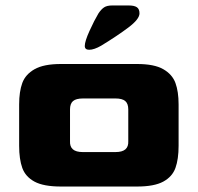

<svg xmlns="http://www.w3.org/2000/svg" viewBox="-20 -682 723 702"><path d="M50 -149V-300Q50 -347 61.5 -378.5Q73 -410 106.5 -429Q140 -448 203 -448H481Q544 -448 577 -429Q610 -410 621.5 -378.5Q633 -347 633 -300V-149Q633 -100 621.5 -68Q610 -36 577 -18Q544 0 481 0H203Q139 0 106 -18Q73 -36 61.5 -68Q50 -100 50 -149ZM402 -126Q427 -126 438.5 -136Q450 -146 449 -166V-282Q449 -303 438 -312.5Q427 -322 402 -322H284Q258 -322 247 -312.5Q236 -303 236 -282V-166Q235 -146 246.5 -136Q258 -126 283 -126ZM340 -633Q350 -648 360.5 -655Q371 -662 390 -662H451Q471 -662 480.5 -655.5Q490 -649 490 -633Q490 -612 449.5 -581.5Q409 -551 350 -515Q324 -500 306 -500Q290 -500 290 -514Q290 -531 307.5 -569.5Q325 -608 340 -633Z"/></svg>

Font: Gold Bold
Style: Regular
Weight: 400
Designer: jaiki
Version: Version 1.000